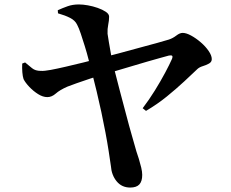

<svg xmlns="http://www.w3.org/2000/svg" viewBox="-20 -795 1040 864"><path d="M566 49Q528 49 505 21Q482 -7 479 -48Q475 -76 469 -115Q463 -154 454.5 -199Q446 -244 436 -291Q426 -338 415 -383.5Q404 -429 394 -468Q387 -494 379 -525.5Q371 -557 361.5 -587.5Q352 -618 343.5 -643.5Q335 -669 327 -684Q318 -703 295.5 -714.5Q273 -726 241 -735L240 -749Q262 -759 284.5 -767Q307 -775 335 -775Q353 -775 375.5 -771Q398 -767 419.5 -759.5Q441 -752 456 -742Q471 -732 471 -720Q471 -703 467 -684Q463 -665 464 -643Q466 -630 470 -605Q474 -580 479.5 -550.5Q485 -521 491 -496Q504 -443 519 -387.5Q534 -332 547.5 -280Q561 -228 573.5 -185Q586 -142 594 -113Q599 -99 605 -79.5Q611 -60 615.5 -41Q620 -22 620 -8Q620 21 607 35Q594 49 566 49ZM622 -308Q651 -346 677 -388Q703 -430 723 -467.5Q743 -505 754 -530Q758 -541 754.5 -544Q751 -547 740 -545Q725 -541 700 -534Q675 -527 643.5 -518Q612 -509 577.5 -498.5Q543 -488 508.5 -478Q474 -468 444 -459Q415 -451 383.5 -440.5Q352 -430 325 -420.5Q298 -411 283 -405Q249 -390 231 -374Q213 -358 193 -358Q173 -358 151.5 -371.5Q130 -385 112 -404Q94 -423 86 -439Q82 -451 80.5 -470Q79 -489 80 -509L93 -514Q110 -500 124.5 -488Q139 -476 164 -476Q179 -475 208.5 -480.5Q238 -486 276.5 -495Q315 -504 356 -514Q397 -524 434 -534Q467 -542 513 -554.5Q559 -567 605 -579.5Q651 -592 688 -602Q725 -612 740 -617Q758 -623 773.5 -635Q789 -647 802 -647Q818 -647 840 -635Q862 -623 883.5 -604.5Q905 -586 919 -565.5Q933 -545 933 -529Q933 -516 920.5 -509Q908 -502 893 -497.5Q878 -493 869 -485Q845 -462 809.5 -429Q774 -396 731 -361Q688 -326 637 -296Z"/></svg>

Font: Noto Serif JP ExtraLight
Style: Bold
Weight: 700
Version: Version 2.003-H1;hotconv 1.1.1;makeotfexe 2.6.0